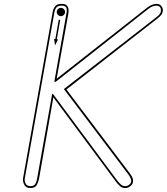

<svg xmlns="http://www.w3.org/2000/svg" viewBox="-20 -948 841 968"><path d="M133 0Q111.5 0 102.5 -16.5Q93.5 -33 96.5 -51L245.5 -886.5Q248.5 -904.5 258.2 -916.5Q268 -928.5 291 -928.5Q307 -928.5 315 -922Q323 -915.5 325 -904.2Q327 -893 324.5 -879L265.5 -551L722 -909.5Q735.5 -920 747.5 -924.2Q759.5 -928.5 769.5 -928.5Q784.5 -928.5 792.8 -918.2Q801 -908 801 -898Q801 -883 793.5 -873.5Q786 -864 773 -854L315 -497L633.5 -75.5Q642.5 -63 646.8 -54.5Q651 -46 651 -36.5Q651 -21 638.5 -10.5Q626 0 611.5 0Q596 0 585.5 -9.2Q575 -18.5 566.5 -29.5L249 -457L177 -48Q174.5 -33.5 166.2 -16.8Q158 0 133 0ZM133 -9.5Q153 -9.5 159.2 -22.5Q165.5 -35.5 167.5 -49.5L241.5 -466Q243 -475 245 -475Q247 -475 253 -466.5L573.5 -34.5Q582 -24.5 590.5 -17Q599 -9.5 611.5 -9.5Q623 -9.5 632.2 -17.5Q641.5 -25.5 641.5 -36.5Q641.5 -49 626 -70L302 -499L767.5 -860.5Q780.5 -870.5 786 -878.2Q791.5 -886 791.5 -898Q791.5 -906 785.8 -912.8Q780 -919.5 768.5 -919.5Q760.5 -919.5 750.5 -916.2Q740.5 -913 727.5 -903L268 -541Q258.5 -533.5 256 -534.5Q253.5 -535.5 255.5 -545L315 -880.5Q319 -899.5 314 -909.5Q309 -919.5 291 -919.5Q272 -919.5 264.5 -910.5Q257 -901.5 254 -885L105 -49Q102.5 -34 109.5 -21.8Q116.5 -9.5 133 -9.5ZM257.5 -719.5 252.5 -752 259 -751 276 -848.5 283.5 -847.5 266.5 -749.5 272.5 -749ZM287 -866.5Q278.5 -866.5 272.2 -872.8Q266 -879 266 -887.5Q266 -896 272.2 -902.2Q278.5 -908.5 287 -908.5Q295.5 -908.5 301.8 -902.2Q308 -896 308 -887.5Q308 -879 301.8 -872.8Q295.5 -866.5 287 -866.5Z"/></svg>

Font: Edu AU VIC WA NT Arrows
Style: Regular
Weight: 400
Designer: Tina and Corey Anderson, Eben Sorkin, Mirko Velimirovic
Foundry: Google for Education
Version: Version 1.001